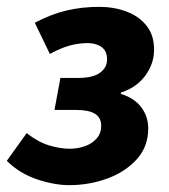

<svg xmlns="http://www.w3.org/2000/svg" viewBox="-32 -528 492 560"><path d="M170.1 12Q126.7 12 76.1 -4.9Q25.4 -21.9 -12.2 -58.9L45.8 -139.7Q79.5 -113.4 111.5 -103.8Q143.5 -94.2 171.6 -94.2Q195.5 -94.2 216.6 -102Q237.7 -109.8 250.4 -124.7Q263.2 -139.6 263.2 -160.7Q263.2 -184.9 245 -196.1Q226.7 -207.3 191.1 -207.3H126.9L144.2 -300.7H196.5Q238.3 -300.7 259.3 -315.6Q280.3 -330.6 280.3 -354.4Q280.3 -379.4 264.2 -390.8Q248 -402.3 223.5 -402.3Q197.4 -402.3 171.4 -395.2Q145.4 -388 113.4 -370.6L69.5 -461.6Q116.9 -486.7 162.1 -497.4Q207.2 -508 257.4 -508Q300.6 -508 337.1 -494.3Q373.6 -480.5 395.5 -452.9Q417.4 -425.4 417.4 -383.1Q417.4 -342.4 391.8 -307.5Q366.2 -272.6 320.6 -258V-254Q358.6 -242.9 379.4 -215.9Q400.3 -189 400.3 -153.4Q400.3 -100.1 366.8 -63.3Q333.3 -26.4 280.8 -7.2Q228.2 12 170.1 12Z"/></svg>

Font: Source Sans 3 VF
Style: Italic
Weight: 200
Italic angle: -11°
Designer: Paul D. Hunt
Foundry: Adobe Systems Incorporated
Version: Version 3.042;hotconv 1.0.118;makeotfexe 2.5.65603